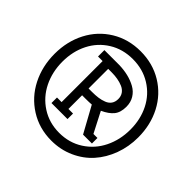

<svg xmlns="http://www.w3.org/2000/svg" viewBox="-195 -970 1270 1270"><g transform="rotate(45 440.0 -335.0)"><path d="M402.3 -588.9Q447.3 -587.9 487.1 -578.4Q526.9 -568.8 560.3 -550.3Q593.8 -531.7 613.3 -500Q632.8 -468.3 632.8 -426.8Q632.8 -373.5 607.9 -342.8Q583 -312 531.7 -288.6L605.5 -145.5H643.1V-93.8H560.1L460.4 -275.4Q439.5 -273.4 406.2 -273.4H371.6V-145.5H414.6V-93.8H264.6V-145.5H307.6V-529.3H264.6V-588.9ZM558.6 -425.3Q558.6 -451.7 545.2 -470.7Q531.7 -489.7 508.3 -499.8Q484.9 -509.8 458.3 -514.4Q431.6 -519 400.9 -519H370.1V-335.4H400.9Q434.1 -335.4 459.5 -338.9Q484.9 -342.3 508.8 -351.6Q532.7 -360.8 545.7 -379.4Q558.6 -397.9 558.6 -425.3ZM439.9 9.8Q533.7 9.8 606.9 -37.4Q680.2 -84.5 719.2 -163.8Q758.3 -243.2 758.3 -338.9Q758.3 -434.6 719.2 -512Q680.2 -589.4 606.9 -634.8Q533.7 -680.2 439.9 -680.2Q346.2 -680.2 273.2 -634.8Q200.2 -589.4 161.1 -512Q122.1 -434.6 122.1 -338.9Q122.1 -243.2 161.1 -163.8Q200.2 -84.5 273.4 -37.4Q346.7 9.8 439.9 9.8ZM831.5 -338.9Q831.5 -252 803 -174.6Q774.4 -97.2 723.6 -40.3Q672.9 16.6 599.1 49.8Q525.4 83 439.9 83Q326.2 83 236.1 26.1Q146 -30.8 97.4 -126.7Q48.8 -222.7 48.8 -338.9Q48.8 -455.1 97.9 -549.6Q147 -644 236.6 -698.7Q326.2 -753.4 439.9 -753.4Q553.7 -753.4 643.6 -698.7Q733.4 -644 782.5 -549.6Q831.5 -455.1 831.5 -338.9Z"/></g></svg>

Font: Eligible
Style: Regular
Weight: 500
Version: Version 1.1